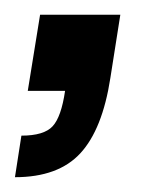

<svg xmlns="http://www.w3.org/2000/svg" viewBox="-44 -124 226 262"><path d="M-23.6 117.8 -14.8 61.1Q16 61.1 27.8 48.3Q39.6 35.6 44.8 0H-6.1L10.7 -103.9H120.2L106.6 -17.6Q95.8 52.4 65.7 85.1Q35.6 117.8 -23.6 117.8Z"/></svg>

Font: Rokkitt SemiBold
Style: Italic
Weight: 600
Italic angle: -9°
Designer: Vernon Adams
Foundry: Vernon Adams
Version: Version 3.103